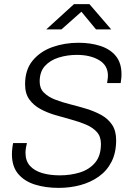

<svg xmlns="http://www.w3.org/2000/svg" viewBox="-20 -904 640 934"><path d="M265 10Q202 10 150.5 -6Q99 -22 68.5 -58Q38 -94 38 -154Q38 -167 40 -184Q42 -201 44 -208H111Q109 -202 106.5 -187Q104 -172 104 -161Q104 -121 126 -97Q148 -73 185.5 -62Q223 -51 271 -51Q323 -51 368.5 -65Q414 -79 442.5 -112.5Q471 -146 471 -204Q471 -240 451 -262Q431 -284 398 -298Q365 -312 326 -322.5Q287 -333 248 -344.5Q209 -356 176 -374Q143 -392 122.5 -420.5Q102 -449 102 -494Q102 -565 139 -609.5Q176 -654 235 -675Q294 -696 362 -696Q421 -696 468.5 -680.5Q516 -665 543.5 -631.5Q571 -598 571 -543Q571 -536 570.5 -527Q570 -518 567 -500H501Q504 -519 504.5 -525.5Q505 -532 505 -536Q505 -586 462 -611.5Q419 -637 354 -637Q307 -637 265.5 -624Q224 -611 198.5 -583Q173 -555 173 -507Q173 -474 193.5 -453.5Q214 -433 247 -420Q280 -407 320 -397Q360 -387 399.5 -375Q439 -363 472 -345Q505 -327 525 -297.5Q545 -268 545 -222Q545 -161 522.5 -117Q500 -73 460.5 -45Q421 -17 371 -3.5Q321 10 265 10ZM205 -761 340 -884H415L521 -761H447L376 -847L279 -761Z"/></svg>

Font: Chivo Mono Medium ExtraLight
Style: Italic
Weight: 250
Italic angle: -8.05°
Monospace: yes
Version: Version 1.008